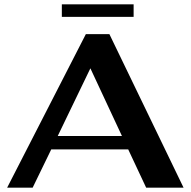

<svg xmlns="http://www.w3.org/2000/svg" viewBox="-20 -868 882 888"><path d="M573 -177H217L131 0H13L377 -710H486L829 0H656ZM544 -239 398 -552 247 -239ZM266 -848H598V-790H266Z"/></svg>

Font: Fahkwang
Style: Bold
Weight: 700
Designer: Suppakit Chalermlarp | Katatrad Co.,Ltd.
Foundry: Cadson Demak Co.,Ltd.
Version: Version 1.000; ttfautohint (v1.6)